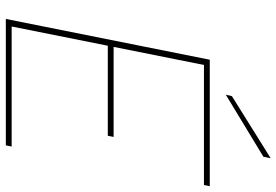

<svg xmlns="http://www.w3.org/2000/svg" viewBox="-165 -784 949 659"><g transform="rotate(90 309.5 -454.5)"><path d="M615 -680H203L141 -370H450L446 -350H137L71 -20H483L479 0H45L185 -700H619ZM523 -909 518 -884 305 -755 310 -776Z"/></g></svg>

Font: Albert Sans Thin
Style: Italic
Weight: 250
Italic angle: -11.25°
Designer: Andreas Rasmussen
Foundry: a.Foundry
Version: Version 1.025